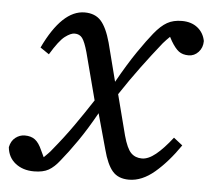

<svg xmlns="http://www.w3.org/2000/svg" viewBox="-56 -545 668 604"><g transform="rotate(5 278.0 -243.0)"><path d="M372 13Q338 13 320 -8Q302 -29 290 -75L259 -187Q230 -135 203 -96Q176 -57 153 -29Q136 -7 118.5 3Q101 13 72 13Q37 13 13.5 -5.5Q-10 -24 -13 -56Q-9 -76 4.5 -86.5Q18 -97 34 -97Q54 -97 66.5 -87.5Q79 -78 89 -55L99 -34Q106 -41 112.5 -47.5Q119 -54 125 -62Q158 -102 186.5 -142.5Q215 -183 243 -226L204 -375Q195 -407 186.5 -418.5Q178 -430 162 -430Q150 -430 132 -416.5Q114 -403 87 -358L59 -377Q117 -499 188 -499Q221 -499 239.5 -478.5Q258 -458 271 -411L302 -290Q335 -349 362.5 -389Q390 -429 408 -451Q429 -477 448.5 -488Q468 -499 495 -499Q525 -499 544.5 -483.5Q564 -468 569 -442Q569 -421 556 -407Q543 -393 525 -393Q506 -393 494 -402Q482 -411 469 -433L462 -446Q457 -441 451.5 -435.5Q446 -430 441 -424Q409 -384 377.5 -341.5Q346 -299 315 -252L348 -124Q359 -84 372.5 -70.5Q386 -57 407 -57Q427 -57 450.5 -76Q474 -95 502 -131L530 -109Q493 -55 453 -21Q413 13 372 13Z"/></g></svg>

Font: Source Serif 4 SmText
Style: Italic
Weight: 400
Italic angle: -12°
Designer: Frank Grießhammer
Foundry: Adobe
Version: Version 4.005;hotconv 1.1.0;makeotfexe 2.6.0